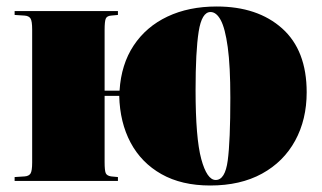

<svg xmlns="http://www.w3.org/2000/svg" viewBox="-20 -557 991 591"><path d="M627 14Q539 14 477 -21Q415 -56 382 -118Q349 -180 347 -262H302V-58Q302 -32 305.5 -24Q309 -16 322 -14L343 -12V0H25V-12L56 -14Q69 -15 74 -23Q79 -31 79 -57V-466Q79 -492 74 -500Q69 -508 56 -509L25 -511V-523H343V-511L322 -509Q309 -508 305.5 -499.5Q302 -491 302 -465V-278H348Q353 -359 391.5 -417Q430 -475 495.5 -506Q561 -537 647 -537Q773 -537 848.5 -469.5Q924 -402 924 -273Q924 -189 888.5 -124Q853 -59 786.5 -22.5Q720 14 627 14ZM644 -3Q673 -3 681 -63Q689 -123 689 -256Q689 -354 681 -412Q673 -470 659.5 -495Q646 -520 628 -520Q601 -520 591.5 -459.5Q582 -399 582 -280Q582 -132 599.5 -67.5Q617 -3 644 -3Z"/></svg>

Font: Literata 72pt Black
Style: Regular
Weight: 900
Designer: Latin by Veronika Burian and Jose Scaglione. Greek by Irene Vlachou. Cyrillic by Vera Evstafieva.
Foundry: TypeTogether
Version: Version 3.002